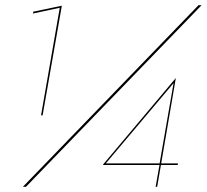

<svg xmlns="http://www.w3.org/2000/svg" viewBox="-20 -719 796 739"><path d="M756 -699 80 0H68L744 -699ZM108 -674 218 -697 144 -275H138L210 -689L107 -667ZM383 -90H597H599H665L664 -84H377ZM376 -85 657 -419V-420L585 0H579L594 -85V-88L648 -399L383 -85Z"/></svg>

Font: Jost Thin
Style: Italic
Weight: 200
Italic angle: -5°
Version: Version 3.710